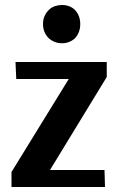

<svg xmlns="http://www.w3.org/2000/svg" viewBox="-20 -748 474 768"><path d="M228 -575Q198 -575 175 -595Q152 -618 152 -652Q152 -685 175 -708Q186 -719 200 -723.5Q214 -728 228 -728Q259 -728 279 -709Q301 -686 301 -652Q301 -617 279 -594Q257 -575 228 -575ZM26 0V-60L255 -432H45L42 -500H407V-440L180 -68H398L400 0Z"/></svg>

Font: Arsenal SC
Style: Bold
Weight: 700
Designer: Andrij Shevchenko
Foundry: Stairsfor
Version: Version 2.001; ttfautohint (v1.8.4.7-5d5b)